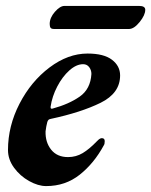

<svg xmlns="http://www.w3.org/2000/svg" viewBox="-20 -614 511 649"><path d="M7 -107Q7 -188 46 -263.5Q85 -339 147.5 -386Q210 -433 276 -433Q331 -433 358.5 -412Q386 -391 386 -359Q386 -299 320 -266.5Q254 -234 151 -212Q146 -211 144 -209Q142 -207 140 -202Q136 -187 134 -170Q133 -133 153 -108Q173 -83 210 -83Q237 -83 259.5 -96.5Q282 -110 307 -136Q317 -147 324 -147Q334 -147 334 -137Q334 -127 331 -123Q298 -62 249.5 -23.5Q201 15 136 15Q109 15 78.5 -2Q48 -19 27.5 -47Q7 -75 7 -107ZM289 -364Q289 -377 281.5 -387Q274 -397 261 -397Q238 -397 214.5 -376Q191 -355 173.5 -321.5Q156 -288 151 -253V-251Q151 -245 158 -247Q213 -262 249.5 -287.5Q286 -313 289 -364ZM148 -533Q148 -554 165.5 -574Q183 -594 198 -594H450Q471 -594 471 -581Q471 -563 452 -539.5Q433 -516 416 -516H163Q154 -516 151 -520Q148 -524 148 -533Z"/></svg>

Font: EB Garamond
Style: Bold Italic
Weight: 700
Italic angle: -17.2°
Designer: Georg Duffner and Octavio Pardo
Foundry: Georg Duffner
Version: Version 1.000